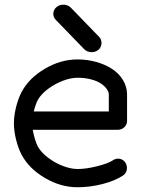

<svg xmlns="http://www.w3.org/2000/svg" viewBox="-20 -789 613 809"><path d="M139.9 -368.9Q130.1 -350.8 122.3 -319.3H438.5V-390.4Q438.5 -401.6 429.9 -413.8Q421.4 -426 405.6 -436.8Q389.9 -447.5 363.9 -454.5Q337.9 -461.4 306.6 -461.4Q278.8 -461.4 245.4 -448.9Q211.9 -436.3 182.9 -414.7Q153.8 -393.1 139.9 -368.9ZM455.6 -113.5Q468.8 -122.6 483.9 -120Q499 -117.4 507.8 -104.5Q516.8 -91.1 514.3 -74.7Q511.7 -58.3 498.5 -49.6Q464.8 -27.1 411.7 -13.5Q358.6 0 306.6 0Q235.8 0 169.2 -39.2Q102.5 -78.4 71.5 -136.2Q56.9 -163.8 47.7 -200.7Q38.6 -237.5 38.6 -269.3Q38.6 -301 47.7 -337.9Q56.9 -374.8 71.5 -402.3Q102.5 -460.2 169.2 -499.4Q235.8 -538.6 306.6 -538.6Q347.2 -538.6 384.8 -528.2Q422.4 -517.8 451.4 -499.1Q480.5 -480.5 497.9 -452.1Q515.4 -423.8 515.4 -390.4V-279.3Q515.4 -264.2 504 -253.2Q492.7 -242.2 476.8 -242.2H117.9Q121.3 -222.7 127.4 -202.5Q133.5 -182.4 139.9 -170.7Q153.8 -146.2 182.9 -124.3Q211.9 -102.3 245.4 -89.6Q278.8 -76.9 306.6 -76.9Q343.3 -76.9 389.5 -88.6Q435.8 -100.3 455.6 -113.5ZM398.2 -633.1Q408.7 -621.1 407.6 -605.2Q406.5 -589.4 394.5 -578.9Q381.3 -568.4 363.5 -569.3Q345.7 -570.3 334.2 -582.3L215.1 -705.3Q203.6 -717.3 204.7 -733.3Q205.8 -749.3 219 -759.8Q232.2 -770.3 249.9 -769.2Q267.6 -768.1 279.1 -756.1Z"/></svg>

Font: Tecnico
Style: Grueso
Weight: 700
Version: Version 1.3